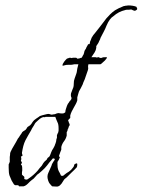

<svg xmlns="http://www.w3.org/2000/svg" viewBox="-20 -683 526 708"><path d="M189 5Q183 5 179 4.5Q175 4 172 4L164 -5Q161 -8 158 -16Q155 -25 155 -31Q155 -39 158 -45L169 -70Q170 -71 170 -72.5Q170 -74 171 -75Q171 -78 173 -80Q174 -82 175 -83.5Q176 -85 177 -87Q179 -89 180 -91Q181 -93 182 -95V-96Q181 -99 175 -99Q173 -96 169 -92Q164 -87 162 -84Q158 -79 154 -73.5Q150 -68 145 -63Q140 -58 134.5 -53Q129 -48 124 -44Q117 -40 111 -32Q104 -23 97 -19Q94 -17 90.5 -13.5Q87 -10 83 -6Q75 2 67 4H50Q49 0 45 0H36Q31 -2 29 -7L23 -17L15 -36Q12 -45 12 -64V-77Q13 -78 13 -79Q13 -80 14 -81Q15 -83 15 -84Q15 -85 16 -86V-97Q16 -101 16 -104.5Q16 -108 17 -111Q17 -120 19 -123Q22 -129 25 -135Q28 -141 32 -147Q36 -153 39 -159Q42 -165 46 -172Q48 -174 50 -177Q52 -180 53 -182Q55 -184 56.5 -187Q58 -190 60 -192Q61 -196 66 -199L74 -204Q77 -207 78 -209Q79 -212 82 -215L91 -221Q97 -227 98 -230Q102 -236 106 -240L114 -246L123 -252Q127 -256 136 -258Q140 -259 144 -260Q148 -261 152 -262Q158 -264 164 -262Q170 -259 175 -261Q183 -261 190 -265Q196 -267 202 -265Q210 -264 214 -265Q222 -268 221 -271Q221 -273 221.5 -275.5Q222 -278 223 -281Q224 -284 225 -287Q226 -290 227 -293Q230 -301 234 -305Q235 -308 240 -313Q244 -317 244 -322Q240 -328 242 -339L248 -355Q252 -362 252 -374Q252 -386 255 -393L261 -410Q263 -415 263.5 -420Q264 -425 265 -430Q267 -440 269 -446H254Q250 -445 246.5 -444.5Q243 -444 241 -444H232Q224 -444 222 -443Q218 -443 218 -442Q216 -442 214 -441Q214 -441 213 -441Q212 -441 210 -440Q212 -443 211 -444Q210 -445 212 -448L217 -456Q221 -460 222 -462Q224 -464 225 -465Q226 -466 227 -467Q229 -467 231 -468Q233 -469 236 -470Q242 -470 244 -469Q244 -468 248 -470H258Q261 -471 264 -468Q264 -465 274 -468Q278 -470 281 -470Q285 -476 286 -479Q288 -481 288.5 -483.5Q289 -486 290 -488Q290 -490 291 -493Q292 -496 293 -498Q295 -500 296.5 -503Q298 -506 299 -509Q301 -512 302.5 -515Q304 -518 305 -520H309Q312 -522 312 -529L315 -536L318 -544Q321 -549 324 -553.5Q327 -558 331 -562Q335 -567 338.5 -571.5Q342 -576 346 -581Q353 -590 359.5 -598.5Q366 -607 372 -615Q379 -623 386.5 -630.5Q394 -638 404 -645Q417 -653 435 -660Q437 -661 439.5 -661Q442 -661 443 -662Q449 -662 452 -663Q471 -663 483 -658L486 -651Q486 -647 481 -645Q478 -642 474 -644Q472 -644 470.5 -645Q469 -646 467 -647Q463 -649 455 -647Q451 -647 447.5 -647Q444 -647 442 -646Q429 -643 418.5 -637.5Q408 -632 399 -624Q384 -615 373 -589Q368 -576 362 -565Q356 -554 351 -544Q350 -541 349 -538Q348 -535 346 -532Q343 -524 339 -519L335 -513V-507Q334 -498 329 -490L317 -472H332Q336 -472 338 -470Q338 -472 341 -472H344Q344 -472 348 -470Q353 -468 358 -471Q359 -472 367 -472H372Q375 -473 374 -469Q370 -463 367 -460L357 -451Q352 -446 350 -446H306Q304 -438 305 -434Q306 -430 304 -424L295 -398Q293 -391 290 -385Q287 -379 285 -372Q282 -365 278 -358Q276 -354 274 -351Q272 -348 271 -345L268 -335L265 -324V-313Q263 -306 259.5 -299.5Q256 -293 252 -286Q248 -279 244.5 -272Q241 -265 239 -257V-248Q238 -247 237 -246Q236 -245 235 -244Q233 -243 231 -238Q233 -236 234 -231Q237 -225 237 -223Q237 -220 234 -217Q233 -215 232.5 -212Q232 -209 230 -207Q230 -205 229 -202Q228 -199 227 -197Q226 -197 226 -196V-183Q223 -171 216 -162Q209 -153 206 -141V-131L202 -121Q201 -118 200 -115Q199 -112 198 -110Q197 -107 199 -105Q202 -103 200 -101L197 -94Q196 -92 194.5 -90Q193 -88 192 -86V-77Q192 -65 194 -59Q196 -52 200 -46L203 -40Q203 -37 206 -35Q210 -34 213 -35Q215 -36 218 -39Q225 -45 234 -50Q243 -56 249 -65Q252 -68 253 -72Q253 -77 258 -79Q265 -83 265 -77Q265 -73 264.5 -70.5Q264 -68 263 -66Q258 -61 253.5 -56Q249 -51 244 -47L226 -29Q224 -28 221 -25Q218 -23 216 -20L207 -6Q201 2 195 4Q194 5 189 5ZM75 -21Q78 -20 82 -22Q84 -24 86 -25Q88 -26 89 -27Q106 -39 119 -54Q123 -60 126 -63Q132 -69 134 -72Q135 -73 137 -77Q139 -81 140 -82Q142 -85 145 -88Q148 -91 152 -94Q152 -94 154 -98L156 -101Q158 -103 160 -104Q160 -104 163 -107L166 -114L169 -122Q172 -130 176 -135Q178 -139 180 -142.5Q182 -146 183 -150Q184 -152 185 -155Q186 -158 187 -162Q187 -166 188 -169.5Q189 -173 190 -175V-185Q191 -187 192 -189Q193 -191 193 -192Q195 -194 195 -196.5Q195 -199 196 -201V-210Q196 -225 192 -232Q187 -243 184 -252H148Q146 -250 143 -251Q141 -252 136 -250Q133 -249 127 -245Q122 -240 119 -238Q115 -235 111.5 -231Q108 -227 106 -222Q103 -217 100 -212.5Q97 -208 95 -203Q90 -194 84.5 -185Q79 -176 74 -166Q69 -156 66 -144.5Q63 -133 61 -120Q61 -116 62 -114Q63 -112 63 -109Q61 -107 60 -107Q59 -107 57 -105Q60 -98 57 -90Q61 -85 61 -82Q58 -79 57 -76Q60 -75 61 -71Q62 -68 62 -60Q62 -57 62 -54Q62 -51 61 -48V-39Q67 -33 69 -32Q70 -30 70 -28Q70 -26 70 -25Q66 -23 75 -21Z"/></svg>

Font: Estonia
Style: Regular
Weight: 400
Designer: Robert E. Leuschke
Foundry: Robert E. Leuschke
Version: Version 1.014; ttfautohint (v1.8.3)